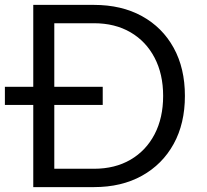

<svg xmlns="http://www.w3.org/2000/svg" viewBox="-43 -765 845 785"><path d="M93 0V-336H-23V-410H93V-745H341Q454 -745 537.5 -699Q621 -653 667 -569.5Q713 -486 713 -373Q713 -260 667 -176.5Q621 -93 537.5 -46.5Q454 0 341 0ZM179 -75H341Q427 -75 490.5 -112Q554 -149 589 -216Q624 -283 624 -373Q624 -462 589 -529Q554 -596 490.5 -633Q427 -670 341 -670H179V-410H377V-336H179Z"/></svg>

Font: Plus Jakarta Text Light
Style: Regular
Weight: 300
Designer: Gumpita Rahayu
Foundry: Tokotype Studio
Version: Version 1.000